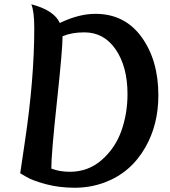

<svg xmlns="http://www.w3.org/2000/svg" viewBox="-20 -867 800 902"><path d="M261 -759Q350 -802 428 -802Q566 -802 645 -693Q724 -584 724 -419Q724 -282 663 -175Q595 -56 472 -10Q405 15 331 15Q257 15 194.5 -2Q132 -19 104 -36L75 -53Q76 -61 97 -202Q141 -496 141 -735Q141 -814 127 -847Q234 -819 261 -759ZM221 -75Q260 -60 308 -60Q395 -60 458.5 -116Q522 -172 550.5 -253Q579 -334 579 -425Q579 -553 524 -634Q469 -715 376 -715Q318 -715 274 -697Q274 -636 247.5 -390Q221 -144 221 -75Z"/></svg>

Font: Merienda One
Style: Regular
Weight: 400
Designer: Eduardo Rodriguez Tunni
Foundry: Eduardo Rodriguez Tunni
Version: Version 1.001